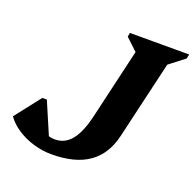

<svg xmlns="http://www.w3.org/2000/svg" viewBox="-141 -818 973 962"><g transform="rotate(20 346.0 -337.0)"><path d="M230 16Q181 16 132.5 1.5Q84 -13 45 -39Q6 -65 -16 -97L91 -234H115L199 -38H85L116 -194Q120 -127 146 -93.5Q172 -60 221 -60Q273 -60 308 -102.5Q343 -145 364 -235L461 -651L500 -564L388 -669L392 -690H708L703 -667L571 -565L633 -651L525 -189Q501 -86 428 -35Q355 16 230 16Z"/></g></svg>

Font: Platypi Light
Style: Bold Italic
Weight: 700
Italic angle: -13°
Version: Version 1.200